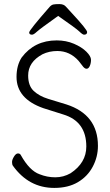

<svg xmlns="http://www.w3.org/2000/svg" viewBox="-20 -907 540 941"><path d="M246 14Q121 14 43 -95Q39 -101 39 -113Q39 -124 48.5 -139.5Q58 -155 68 -155Q78 -155 82 -147Q125 -70 174 -53Q211 -38 251 -38Q291 -38 326 -58Q403 -109 403 -189Q403 -312 290 -346L192 -377Q61 -423 61 -530Q61 -586 86 -625Q149 -709 258 -709Q304 -709 342.5 -692.5Q381 -676 403.5 -653.5Q426 -631 426 -614Q426 -597 420 -583.5Q414 -570 404 -570Q394 -570 383 -586L365 -609Q322 -657 261 -657Q221 -657 188 -641Q118 -603 118 -537Q118 -487 145 -461.5Q172 -436 216 -422.5Q260 -409 306 -395Q460 -345 460 -192Q460 -138 434.5 -90Q409 -42 361.5 -14Q314 14 246 14ZM137 -737Q123 -737 123 -748Q123 -759 223 -873Q232 -883 241.5 -885Q251 -887 271 -887Q292 -887 302.5 -875Q313 -863 331 -844Q407 -762 407 -750Q407 -737 392 -737Q385 -737 369 -752.5Q353 -768 265 -829Q175 -765 160 -751Q145 -737 137 -737Z"/></svg>

Font: LXGW WenKai Mono TC Light
Style: Regular
Weight: 300
Designer: LXGW / Fontworks Inc.
Foundry: LXGW / Fontworks Inc.
Version: Version 1.330